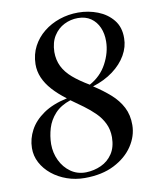

<svg xmlns="http://www.w3.org/2000/svg" viewBox="-85 -818 716 892"><g transform="rotate(-10 273.0 -372.0)"><path d="M243 9.5Q199 9.5 159.2 -4.5Q119.5 -18.5 89 -43.2Q58.5 -68 41.2 -100.5Q24 -133 24.5 -170Q25 -213.5 46.5 -253.8Q68 -294 112.2 -324.5Q156.5 -355 224.5 -369.5Q186.5 -398 160.5 -427Q134.5 -456 121.2 -487Q108 -518 108.5 -551Q109.5 -597.5 129 -634.5Q148.5 -671.5 181.5 -698Q214.5 -724.5 256.5 -738.8Q298.5 -753 344.5 -753Q393 -753 436.8 -736Q480.5 -719 508.2 -684.8Q536 -650.5 535 -598.5Q535 -558 513 -519.5Q491 -481 450.5 -450.8Q410 -420.5 354 -403Q397 -375.5 431 -345.5Q465 -315.5 484 -278.8Q503 -242 502.5 -194.5Q502 -143 471 -96.2Q440 -49.5 382.2 -20Q324.5 9.5 243 9.5ZM340.5 -413.5Q394 -442.5 421.8 -494.5Q449.5 -546.5 450 -598.5Q450.5 -635 437.8 -664.2Q425 -693.5 400 -710.8Q375 -728 339 -728Q305 -728 274.5 -712.8Q244 -697.5 224.8 -667.2Q205.5 -637 204.5 -591.5Q204.5 -553.5 219.5 -523Q234.5 -492.5 265 -466.2Q295.5 -440 340.5 -413.5ZM253 -15.5Q291.5 -16.5 324.8 -31.8Q358 -47 378.5 -77.8Q399 -108.5 399.5 -155.5Q399.5 -191.5 385.5 -220.5Q371.5 -249.5 347.8 -273Q324 -296.5 295.8 -317.2Q267.5 -338 239 -358Q192 -342.5 165 -313Q138 -283.5 127 -247Q116 -210.5 115.5 -172.5Q115.5 -131 132.8 -95Q150 -59 181 -37Q212 -15 253 -15.5Z"/></g></svg>

Font: Merriweather 144pt
Style: Italic
Weight: 400
Italic angle: -7.8°
Version: Version 2.101